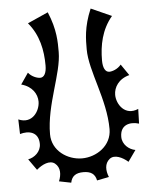

<svg xmlns="http://www.w3.org/2000/svg" viewBox="-55 -794 697 874"><g transform="rotate(-5 294.0 -357.0)"><path d="M568 -274C506 -247 469 -304 469 -347C469 -381 491 -418 541 -431L506 -482C490 -462 465 -454 452 -454C433 -454 423 -475 423 -508C423 -577 437 -648 486 -706L392 -748C357 -666 358 -608 358 -564C358 -465 430 -330 430 -194C430 -118 360 -72 294 -72C228 -72 158 -118 158 -194C158 -330 230 -465 230 -564C230 -608 231 -666 196 -748L102 -706C151 -648 165 -577 165 -508C165 -475 155 -454 136 -454C123 -454 98 -462 82 -482L47 -431C97 -418 119 -381 119 -347C119 -304 82 -247 20 -274L22 -207C62 -219 108 -210 108 -154C108 -119 78 -94 49 -89L85 -38C110 -60 146 -77 169 -59C194 -39 192 -6 180 23L235 34C241 3 261 -9 294 -9C327 -9 347 3 353 34L408 23C396 -6 394 -39 419 -59C442 -77 478 -60 503 -38L539 -89C510 -94 480 -119 480 -154C480 -210 526 -219 566 -207Z"/></g></svg>

Font: Malebolge Adversarial
Style: Regular
Weight: 400
Designer: Ariel Martín Pérez
Foundry: Tunera Type Foundry
Version: Version 0.007;hotconv 1.0.109;makeotfexe 2.5.65596